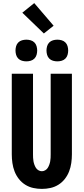

<svg xmlns="http://www.w3.org/2000/svg" viewBox="-20 -1211 540 1239"><path d="M250 8Q222 8 194.5 2Q167 -4 143 -19Q119 -34 101.5 -56.5Q84 -79 74 -105Q64 -131 60 -159Q56 -187 56 -215V-735H193V-215Q193 -204 193.5 -192.5Q194 -181 196 -170Q198 -159 202 -148Q206 -137 212 -127.5Q218 -118 228.5 -112Q239 -106 250 -106Q261 -106 271.5 -112Q282 -118 288 -127.5Q294 -137 298 -148Q302 -159 304 -170Q306 -181 306.5 -192.5Q307 -204 307 -215V-735H444V-215Q444 -187 440 -159Q436 -131 426 -105Q416 -79 398.5 -56.5Q381 -34 357 -19Q333 -4 305.5 2Q278 8 250 8ZM350 -815Q336 -815 322 -819Q308 -823 298 -833Q288 -843 284 -857Q280 -871 280 -885Q280 -899 284 -913Q288 -927 298 -937Q308 -947 322 -951Q336 -955 350 -955Q364 -955 378 -951Q392 -947 402 -937Q412 -927 416 -913Q420 -899 420 -885Q420 -871 416 -857Q412 -843 402 -833Q392 -823 378 -819Q364 -815 350 -815ZM150 -815Q136 -815 122 -819Q108 -823 98 -833Q88 -843 84 -857Q80 -871 80 -885Q80 -899 84 -913Q88 -927 98 -937Q108 -947 122 -951Q136 -955 150 -955Q164 -955 178 -951Q192 -947 202 -937Q212 -927 216 -913Q220 -899 220 -885Q220 -871 216 -857Q212 -843 202 -833Q192 -823 178 -819Q164 -815 150 -815ZM263 -995 124 -1129 201 -1191 326 -1045Z"/></svg>

Font: Iosevka SS18 Heavy
Style: Regular
Weight: 900
Monospace: yes
Designer: Belleve Invis
Foundry: Belleve Invis
Version: Version 25.1.1; ttfautohint (v1.8.4)